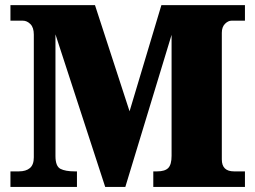

<svg xmlns="http://www.w3.org/2000/svg" viewBox="-20 -734 1002 754"><path d="M282.2 -61V0H21V-61H54.2Q82 -61 97.4 -74Q112.8 -86.9 112.8 -116.2V-598.1Q112.8 -626 99.4 -639.4Q85.9 -652.8 69.8 -652.8H21V-713.9H353L488.8 -296.9L613.8 -713.9H941.9V-652.8H889.2Q876 -652.8 863.5 -640.4Q851.1 -627.9 851.1 -605V-107.9Q851.1 -61 898.9 -61H941.9V0H582V-61H597.2Q627.9 -61 640.9 -74.5Q653.8 -87.9 653.8 -122.1V-597.2L472.2 0H393.1L197.8 -599.1V-121.1Q197.8 -81.1 217.3 -71Q236.8 -61 272.9 -61Z"/></svg>

Font: Koh Santepheap Black
Style: Regular
Weight: 900
Designer: Danh Hong
Version: Version 2.002; ttfautohint (v1.8.3)